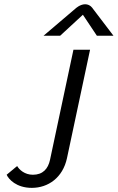

<svg xmlns="http://www.w3.org/2000/svg" viewBox="-20 -887 561 915"><path d="M375 -816.7 441.7 -716.7H520.8L422.5 -845.8C422.5 -845.8 410.8 -866.7 385.8 -866.7C360.8 -866.7 339.2 -845.8 339.2 -845.8L187.5 -716.7H266.7ZM330 -650 218.3 -125C209.2 -82.5 184.2 -54.2 136.7 -54.2C97.5 -54.2 71.7 -78.3 61.7 -95.8L11.7 -54.2C20.8 -33.3 57.5 8.3 131.7 8.3C209.2 8.3 279.2 -40 299.2 -133.3L409.2 -650Z"/></svg>

Font: BoonHome
Style: Book Oblique
Weight: 400
Italic angle: -12°
Designer: Sungsit Sawaiwan
Foundry: Sungsit Sawaiwan
Version: Version 0.2